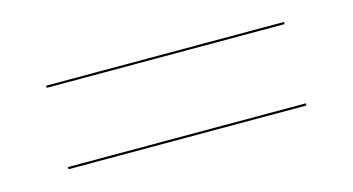

<svg xmlns="http://www.w3.org/2000/svg" viewBox="-35 -556 630 343"><g transform="rotate(-15 280.0 -385.0)"><path d="M60 -462.5V-458.5H500V-462.5ZM60 -312V-308H500V-312Z"/></g></svg>

Font: Bodoni* 48pt Medium
Style: Regular
Weight: 500
Version: Version 2.3